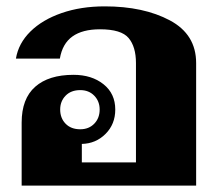

<svg xmlns="http://www.w3.org/2000/svg" viewBox="-20 -583 691 603"><path d="M48 -198Q48 -273 90.5 -310.5Q133 -348 211 -348Q268 -348 305 -318.5Q342 -289 342 -239Q342 -193 311.5 -162.5Q281 -132 237 -131V-73H407V-385Q407 -436 384 -463.5Q361 -491 294 -491Q239 -491 207.5 -468.5Q176 -446 168 -399H30Q38 -447 75.5 -484Q113 -521 173.5 -542Q234 -563 309 -563Q431 -563 513.5 -519Q596 -475 596 -385V0H48ZM293 -239Q293 -265 276 -282.5Q259 -300 232 -300Q203 -300 186 -282.5Q169 -265 169 -239Q169 -212 186 -194.5Q203 -177 232 -177Q259 -177 276 -194.5Q293 -212 293 -239Z"/></svg>

Font: Taviraj ExtraBold
Style: Regular
Weight: 800
Designer: Katatrad Team
Foundry: CadsonDemak
Version: Version 1.001